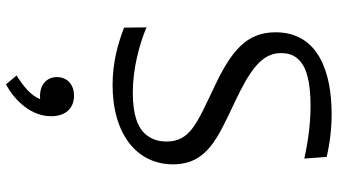

<svg xmlns="http://www.w3.org/2000/svg" viewBox="-270 -513 1160 660"><g transform="rotate(90 310.0 -183.0)"><path d="M525 -649 519.5 -726C469 -737.5 419.5 -743 372 -743C229 -743 91 -698 91 -550C91 -449.5 156.5 -397.5 278 -340C405 -279.5 466.5 -256.5 466.5 -175C466.5 -132 447.5 -107 431 -93C412.5 -77.5 377 -59.5 298 -59.5C216.5 -59.5 134.5 -81.5 74 -106.5L75 -29.5C128 -9 193.5 10 272 10C439.5 10 545 -72 545 -198.5C543.5 -315.5 457 -350 329 -411C225 -460.5 162.5 -501 162.5 -568.5C162.5 -606 176.5 -623.5 195 -638.5C214.5 -654.5 258 -670.5 342.5 -670.5C399.5 -670.5 460 -663.5 525 -649ZM239.5 340 270 376.5C326.5 346 379.5 290 379.5 221C379.5 167 347.5 142.5 309 142.5C273.5 142.5 245 163.5 245 201C245 237 271.5 259.5 310.5 259.5C314 259.5 317.5 259.5 321 259C307 293 275.5 317 239.5 340Z"/></g></svg>

Font: Monaspace Argon Light
Style: Regular
Weight: 300
Designer: Riley Cran & the Lettermatic Team
Foundry: Lettermatic
Version: Version 1.000 (Monaspace Argon)